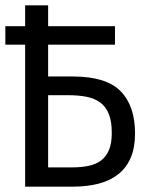

<svg xmlns="http://www.w3.org/2000/svg" viewBox="-20 -714 540 718"><path d="M0 -547V-616H74V-694H160V-616H410V-547H160V-428H252Q377 -428 431 -373Q485 -318 485 -215Q485 -162 469 -124.5Q453 -87 423 -63Q393 -39 350 -27.5Q307 -16 252 -16H74V-547ZM398 -217Q398 -260 387 -287.5Q376 -315 355 -330.5Q334 -346 304 -352Q274 -358 235 -358H160V-88H248Q282 -88 310 -93.5Q338 -99 357.5 -113.5Q377 -128 387.5 -153Q398 -178 398 -217Z"/></svg>

Font: D2Coding
Style: Regular
Weight: 400
Monospace: yes
Designer: Yong-Rak Park; Jeong-Hwan Yoon; Sang-Min Lee;
Foundry: NHN Corporation
Version: Version 1.3.2; Build 20180524